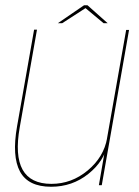

<svg xmlns="http://www.w3.org/2000/svg" viewBox="-20 -706 531 732"><path d="M357 0H368L472 -592H461L377 -116ZM121 -593H110L45 -224Q25 -110 56.2 -52Q87.5 6 175 6Q255.5 6 316.8 -43Q378 -92 389.5 -156.5L388.5 -180Q376 -107.5 314.5 -56.2Q253 -5 176 -5Q96.5 -5 66.2 -59Q36 -113 55.5 -222ZM200.5 -617.5H217L306 -675L375 -617.5H390.5L313.5 -686H300.5Z"/></svg>

Font: Anybody Thin
Style: Italic
Weight: 100
Italic angle: -10°
Designer: Tyler Finck
Foundry: Etcetera Type Company
Version: Version 1.114;gftools[0.9.25]